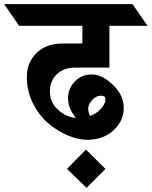

<svg xmlns="http://www.w3.org/2000/svg" viewBox="-80 -695 729 923"><path d="M446 -571V-370H281Q227 -370 193.5 -338.5Q160 -307 160 -255.5Q160 -204 197.5 -168.5Q235 -133 285 -128Q247 -175 247 -222Q247 -269 279.5 -303Q312 -337 361.5 -337Q411 -337 463 -287Q515 -237 515 -175.5Q515 -114 465.5 -68.5Q416 -23 340 -23Q295 -23 244.5 -44.5Q194 -66 150 -104Q106 -142 77.5 -200Q49 -258 49 -326Q49 -394 95.5 -440Q142 -486 222 -486H316V-571H12L-60 -675H557L629 -571ZM354 -138Q383 -148 405 -172Q427 -196 427 -220Q427 -235 404.5 -235Q382 -235 363 -214Q344 -193 344 -172Q344 -151 354 -138ZM242 117 333 24 427 117 336 208Z"/></svg>

Font: Halant
Style: Bold
Weight: 700
Designer: Hitesh Malaviya (Devanagari), Satya Rajpurohit (Latin)
Foundry: Indian Type Foundry
Version: Version 1.101;PS 1.0;hotconv 1.0.78;makeotf.lib2.5.61930; tt